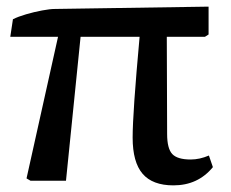

<svg xmlns="http://www.w3.org/2000/svg" viewBox="-20 -545 697 579"><path d="M503 14Q440 14 410 -21Q380 -56 380 -130Q380 -204 401 -434H223L179 0H72L60 -7L155 -434H11L19 -487Q35 -495 59 -502Q83 -509 107 -513.5Q131 -518 146 -518L609 -525V-441L598 -434H483Q483 -364 483.5 -289.5Q484 -215 484 -141Q484 -97 499.5 -80.5Q515 -64 555 -64Q582 -64 610 -76L622 -41Q577 14 503 14Z"/></svg>

Font: Literata 36pt Medium
Style: Regular
Weight: 500
Designer: Latin by Veronika Burian and Jose Scaglione. Greek by Irene Vlachou. Cyrillic by Vera Evstafieva.
Foundry: TypeTogether
Version: Version 3.002